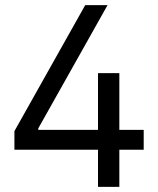

<svg xmlns="http://www.w3.org/2000/svg" viewBox="-20 -727 616 747"><path d="M36.1 -216.8 311.5 -707H398.4L128.9 -227.5V-221.7H361.3V-442.4H444.3V-221.7H539.1V-144.5H444.3V0H361.3V-144.5H36.1Z"/></svg>

Font: Pretendard GOV
Style: Regular
Weight: 400
Designer: Base glyphs from Inter by Rasmus Andersson; Hangeul glyphs from Noto Sans CJK(Source Han Sans) by Jang Soo-young and Kan
Foundry: Kil Hyung-jin
Version: Version 1.309